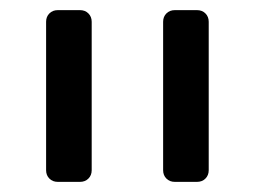

<svg xmlns="http://www.w3.org/2000/svg" viewBox="-20 -591 502 379"><path d="M302 -255V-548Q302 -558 308.5 -564.5Q315 -571 325 -571H369Q379 -571 385.5 -564.5Q392 -558 392 -548V-255Q392 -245 385.5 -238.5Q379 -232 369 -232H325Q315 -232 308.5 -238.5Q302 -245 302 -255ZM71 -255V-548Q71 -558 77.5 -564.5Q84 -571 94 -571H138Q148 -571 154.5 -564.5Q161 -558 161 -548V-255Q161 -245 154.5 -238.5Q148 -232 138 -232H94Q84 -232 77.5 -238.5Q71 -245 71 -255Z"/></svg>

Font: Rubik
Style: Regular
Weight: 400
Designer: Hubert & Fischer
Foundry: Hubert & Fischer
Version: Version 1.100